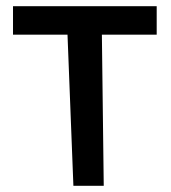

<svg xmlns="http://www.w3.org/2000/svg" viewBox="-20 -600 551 620"><path d="M22 -488H198L217 0H315L309 -488H486V-580H22Z"/></svg>

Font: Charger
Style: ExBd
Weight: 400
Designer: Jasper
Foundry: Cannot Into Space Fonts
Version: Version 0.99